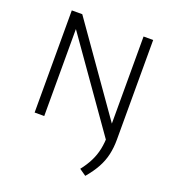

<svg xmlns="http://www.w3.org/2000/svg" viewBox="-147 -708 949 1051"><g transform="rotate(20 327.5 -182.0)"><path d="M90.5 0V-595H151.5L523 -67L514 15L131.5 -528H146.5V0ZM469.5 231 430.5 204Q458 169 475.2 134.5Q492.5 100 500.5 61.8Q508.5 23.5 508.5 -23V-595H564.5V-14.5Q564.5 32.5 555.2 73.2Q546 114 525 152.2Q504 190.5 469.5 231Z"/></g></svg>

Font: Encode Sans SC Light
Style: Regular
Weight: 300
Version: Version 3.002